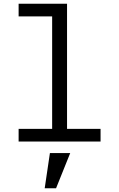

<svg xmlns="http://www.w3.org/2000/svg" viewBox="-20 -760 640 1031"><path d="M80 -68H260V-672H80V-740H340V-68H520V0H80ZM248 62H357L281 251H220Z"/></svg>

Font: iA Writer Mono V
Style: Regular
Weight: 400
Designer: Mike Abbink, Paul van der Laan, Pieter van Rosmalen
Foundry: Bold Monday
Version: Version 2.000